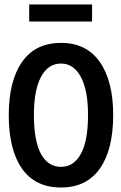

<svg xmlns="http://www.w3.org/2000/svg" viewBox="-20 -823 540 855"><path d="M252 12Q137 12 78 -72Q19 -156 19 -311Q19 -462 78 -547Q137 -632 252 -632Q365 -632 424.5 -547Q484 -462 484 -311Q484 -156 424.5 -72Q365 12 252 12ZM252 -80Q308 -80 340 -137.5Q372 -195 372 -312Q372 -421 340 -480.5Q308 -540 252 -540Q194 -540 162.5 -480.5Q131 -421 131 -312Q131 -195 162.5 -137.5Q194 -80 252 -80ZM110 -727V-803H390V-727Z"/></svg>

Font: Ligconsolata
Style: Bold
Weight: 700
Monospace: yes
Designer: Raph Levien, Cyreal, Brenton Simpson
Foundry: Raph Levien, Cyreal, Google
Version: Version 3.001; ttfautohint (v1.8.2.53-6de2)